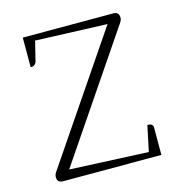

<svg xmlns="http://www.w3.org/2000/svg" viewBox="-97 -733 800 825"><g transform="rotate(-15 303.0 -320.5)"><path d="M84 0Q58 0 58 -25Q58 -36 65 -46L443 -603L124 -615L102 -526Q96 -509 76 -509V-641H479Q504 -641 504 -615Q504 -606 497 -595L122 -42L472 -26L496 -140Q508 -140 513.5 -136.5Q519 -133 521 -127V0Z"/></g></svg>

Font: Petrona ExtraLight
Style: Regular
Weight: 200
Designer: Ringo R. Seeber
Foundry: Ringo R. Seeber
Version: Version 2.001; ttfautohint (v1.8.3)